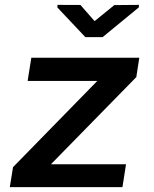

<svg xmlns="http://www.w3.org/2000/svg" viewBox="-20 -764 627 784"><path d="M188 -93.3H494.6L480 0H20L33.2 -81.5L377.4 -433.6H92.8L107.9 -528.3H548.8L536.6 -449.2ZM366.2 -677.7 446.8 -743.2 547.4 -744.1 546.9 -733.9 398.9 -612.3H328.6L214.4 -733.4L214.8 -744.1L308.6 -743.7Z"/></svg>

Font: Roboto Mono Medium
Style: Italic
Weight: 500
Designer: Google
Version: Version 2.000985; 2015; ttfautohint (v1.3)